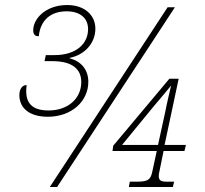

<svg xmlns="http://www.w3.org/2000/svg" viewBox="-20 -743 814 763"><path d="M170 -279C264 -279 331 -340 331 -418C331 -466 302 -500 257 -511V-513C317 -525 359 -572 359 -629C359 -683 316 -723 247 -723C161 -723 112 -668 112 -623C112 -603 122 -599 134 -599C141 -664 182 -698 245 -698C296 -698 330 -673 330 -627C330 -571 285 -524 196 -524H162L157 -500H188C269 -500 303 -467 303 -417C303 -353 252 -304 173 -304C107 -304 76 -334 86 -405C66 -405 57 -386 57 -365C57 -312 99 -279 170 -279ZM178 0H207L675 -714H646ZM492 0H667L672 -21H643C627 -21 617 -23 613 -32C610 -38 610 -49 614 -64L630 -143H713L719 -167H634L690 -430H653L430 -164L427 -143H603L585 -60C578 -28 568 -21 521 -21H496ZM465 -167 588 -317C618 -352 646 -386 660 -403C653 -372 644 -337 637 -300L608 -167Z"/></svg>

Font: Noto Serif SemiCondensed Thin
Style: Italic
Weight: 100
Width: 4
Italic angle: -12°
Designer: Monotype Design Team
Foundry: Monotype Imaging Inc.
Version: Version 2.013